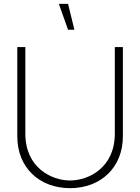

<svg xmlns="http://www.w3.org/2000/svg" viewBox="-20 -965 730 1000"><path d="M334.5 -945H286.5L334.5 -810H367.5ZM345 15C505 15 620 -93 620 -255V-720H578V-269C578 -91 441 -25 345 -25C249 -25 112 -91 112 -269V-720H70V-255C70 -92 185 15 345 15Z"/></svg>

Font: Hauora ExtraLight
Style: Regular
Weight: 200
Designer: Mikhail Sharanda
Foundry: WCYS & Co.
Version: Version 1.010